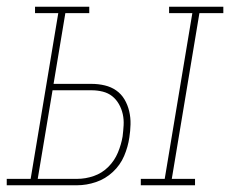

<svg xmlns="http://www.w3.org/2000/svg" viewBox="-54 -550 683 570"><path d="M364 0V-19H435L517 -511H448V-530H609V-511H538L456 -19H525V0ZM-34 0V-19H37L119 -511H50V-530H211V-511H140L105 -301H218Q238 -301 257 -296.5Q276 -292 291 -281.5Q306 -271 315.5 -255Q325 -239 329.5 -220Q334 -201 333.5 -181Q333 -161 330 -142Q326 -114 314.5 -87Q303 -60 281 -39.5Q259 -19 231 -9.5Q203 0 175 0ZM58 -19H175Q200 -19 224.5 -27.5Q249 -36 267.5 -54.5Q286 -73 296 -97Q306 -121 310 -145Q312 -161 313 -178Q314 -195 310.5 -211Q307 -227 299 -241Q291 -255 279 -264.5Q267 -274 251 -278Q235 -282 218 -282H102Z"/></svg>

Font: Iosevka Slab ThExObl
Style: Regular
Weight: 100
Width: 7
Italic angle: -9°
Monospace: yes
Designer: Belleve Invis
Foundry: Belleve Invis
Version: Version 11.1.1; ttfautohint (v1.8.3)